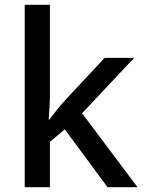

<svg xmlns="http://www.w3.org/2000/svg" viewBox="-20 -780 599 800"><path d="M188 -380V-760H83V0H188V-189L250 -241L428 0H553L322 -308L539 -539H416L251 -362C231 -341 201 -302 186 -282H183C185 -312 188 -353 188 -380Z"/></svg>

Font: Noto Sans Arabic UI Md
Style: Regular
Weight: 500
Designer: Monotype Design Team, Nadine Chahine and Nizar Qandah
Foundry: Monotype Imaging Inc.
Version: Version 2.010